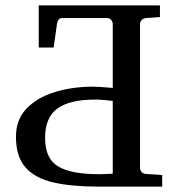

<svg xmlns="http://www.w3.org/2000/svg" viewBox="-20 -691 653 711"><path d="M341.3 0Q244.1 0 176.8 -15.6Q109.4 -31.2 74.2 -71.3Q39.1 -111.3 39.1 -184.6Q39.1 -248.5 78.9 -289.6Q118.7 -330.6 183.8 -350.3Q249 -370.1 324.7 -370.1Q336.9 -370.1 354 -368.9Q371.1 -367.7 384.3 -366.5Q397.5 -365.2 397.5 -365.2V-603Q397.5 -608.9 392.3 -616.5Q387.2 -624 376.5 -624H208.5Q202.1 -624 197.3 -618.4Q192.4 -612.8 191.4 -605L178.7 -515.1H123.5V-670.9H572.3V-627.9L519.5 -624Q508.8 -622.6 503.7 -615.7Q498.5 -608.9 498.5 -603V-67.9Q498.5 -62 503.7 -54.9Q508.8 -47.9 519.5 -46.9L580.6 -43V0ZM346.7 -45.9Q365.2 -45.9 381.3 -46.9Q397.5 -47.9 397.5 -47.9V-317.4Q397.5 -317.4 386.2 -318.6Q375 -319.8 360.1 -321Q345.2 -322.3 333.5 -322.3Q237.8 -322.3 192.4 -289.1Q147 -255.9 147 -180.2Q147 -103.5 195.3 -74.7Q243.7 -45.9 346.7 -45.9Z"/></svg>

Font: Charis
Style: Regular
Weight: 400
Designer: Walt Agee, Miriam Martin, Annie Olsen, Victor Gaultney, Lorna Priest, Alan Ward, Bob Hallissy, Martin Hosken, Sharon Cor
Foundry: SIL Global
Version: Version 7.000